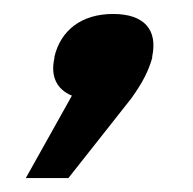

<svg xmlns="http://www.w3.org/2000/svg" viewBox="-20 -134 276 275"><path d="M58 -53V-51C52 -25 61 -6 83 3L17 121H78L168 7C186 -18 193 -34 198 -51V-53C206 -91 187 -114 142 -114C96 -114 67 -90 58 -53Z"/></svg>

Font: LT Wave Medium
Style: Italic
Weight: 500
Designer: Daniel Lyons
Version: Version 2.5 (Glyphs App)